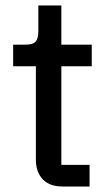

<svg xmlns="http://www.w3.org/2000/svg" viewBox="-20 -681 397 701"><path d="M209 0Q161 0 136 -26.5Q111 -53 111 -98V-439H28V-518H74Q100 -518 110 -529Q120 -540 120 -566V-661H204V-518H315V-439H204V-79H307V0Z"/></svg>

Font: IBM Plex Sans Thai Text
Style: Regular
Weight: 450
Designer: Mike Abbink, Paul van der Laan, Pieter van Rosmalen, Ben Mitchell, Mark Frömberg
Foundry: Bold Monday
Version: Version 1.1